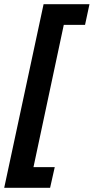

<svg xmlns="http://www.w3.org/2000/svg" viewBox="-39 -734 445 912"><path d="M168 -714H386L365 -616H264L120 60H221L199 158H-19Z"/></svg>

Font: Noto Sans Display
Style: Bold Italic
Weight: 700
Italic angle: -12°
Designer: Monotype Design team
Foundry: Monotype Imaging Inc.
Version: Version 1.000